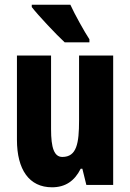

<svg xmlns="http://www.w3.org/2000/svg" viewBox="-20 -786 554 816"><path d="M279 -766H115V-756C141 -722 221 -637 255 -606H360V-619C340 -649 297 -726 279 -766ZM461 -550H316V-274C316 -177 306 -119 245 -119C210 -119 197 -158 197 -237V-550H52V-192C52 -65 104 10 201 10C258 10 297 -17 323 -69H330L347 0H461Z"/></svg>

Font: Noto Sans Khmer UI ExtraCondensed ExtraBold
Style: Regular
Weight: 800
Width: 2
Designer: Danh Hong and the Monotype Design Team
Foundry: Monotype Imaging Inc.
Version: Version 2.002